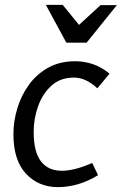

<svg xmlns="http://www.w3.org/2000/svg" viewBox="-20 -754 499 787"><path d="M379 -392Q332 -436 283 -436Q227 -436 190.5 -402.5Q154 -369 136 -318Q118 -267 118 -214Q118 -131 148 -92.5Q178 -54 233 -54Q285 -54 358 -86L382 -36Q302 13 217 13Q138 13 86.5 -42Q35 -97 35 -204Q35 -257 51 -310Q67 -363 98.5 -406.5Q130 -450 177.5 -476.5Q225 -503 289 -503Q324 -503 359.5 -491.5Q395 -480 429 -452ZM304 -652 392 -733H459L335 -579H252L168 -734H237Z"/></svg>

Font: Rosario Light
Style: Italic
Weight: 300
Italic angle: -8.05°
Designer: Hector Gatti
Foundry: Omnibus Type
Version: Version 1.101; ttfautohint (v1.8.1.43-b0c9)